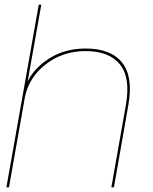

<svg xmlns="http://www.w3.org/2000/svg" viewBox="-20 -805 656 825"><path d="M7.5 0 146.5 -785H157.5L98.5 -453.5Q121 -502 172 -540.5Q246 -596.5 348 -596.5Q456.5 -596.5 504.8 -535.8Q553 -475 531.5 -353.5L469.5 0H458.5L521 -354.5Q541.5 -471.5 495.2 -528.5Q449 -585.5 347.5 -585.5Q249 -585.5 175 -527.5Q105.5 -473 87.5 -390.5L18.5 0Z"/></svg>

Font: Anybody ExtraExpanded Thin
Style: Italic
Weight: 100
Width: 8
Italic angle: -10°
Designer: Tyler Finck
Foundry: Etcetera Type Company
Version: Version 1.010; ttfautohint (v1.8.3) -l 8 -r 50 -G 200 -x 14 